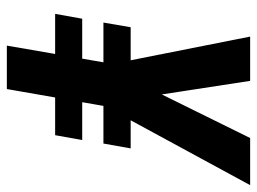

<svg xmlns="http://www.w3.org/2000/svg" viewBox="-115 -636 751 561"><g transform="rotate(90 260.5 -355.5)"><path d="M413.6 -361.8 399.4 -282.2H45.9L59.6 -361.8ZM389.2 -220.2 375 -141.1H20.5L34.7 -220.2ZM204.1 -347.7 383.3 -710.9H521L285.6 -277.3H214.4ZM216.3 -710.9 274.4 -332.5 244.1 -277.3H172.9L86.9 -710.9ZM305.2 -372.6 240.2 0H113.3L177.7 -372.6Z"/></g></svg>

Font: Roboto Condensed SemiBold
Style: Italic
Weight: 600
Italic angle: -12°
Designer: Christian Robertson
Foundry: Google
Version: Version 3.008; 2023